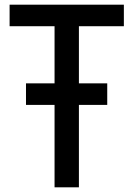

<svg xmlns="http://www.w3.org/2000/svg" viewBox="-20 -800 570 820"><path d="M317 -444H438V-352H317V0H213V-352H91V-444H213V-688H21V-780H509V-688H317Z"/></svg>

Font: Cooper Hewitt
Style: Regular
Weight: 707
Designer: Village Type and Design LLC
Foundry: Cooper Hewitt Smithsonian Design Museum
Version: 1.000